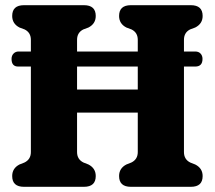

<svg xmlns="http://www.w3.org/2000/svg" viewBox="-20 -720 828 740"><path d="M277 -134Q277 -105.5 302 -93.5L321 -86Q349 -71.5 349 -41.5Q349 0 303.5 0H72.5Q27 0 27 -41.5Q27 -71.5 55 -86L74 -93.5Q99 -105.5 99 -134V-463.5H50Q24.5 -463.5 24.5 -493Q24.5 -505.5 32.2 -513.5Q40 -521.5 51.5 -521.5H99V-566.5Q99 -594.5 75 -606.5L55 -614Q27 -628.5 27 -658.5Q27 -700 72.5 -700H303.5Q349 -700 349 -658.5Q349 -628.5 321 -614L301 -606.5Q277 -594.5 277 -566.5V-521.5H511V-566.5Q511 -594.5 487 -606.5L467 -614Q439 -628.5 439 -658.5Q439 -700 484.5 -700H715.5Q761 -700 761 -658.5Q761 -628.5 732.5 -614L712.5 -606.5Q689 -594.5 689 -566.5V-521.5H732.5Q745.5 -521.5 753 -513.5Q760.5 -505.5 760.5 -493Q760.5 -463.5 732.5 -463.5H689V-134Q689 -105.5 713.5 -93.5L732.5 -86Q761 -71.5 761 -41.5Q761 0 715.5 0H484.5Q439 0 439 -41.5Q439 -71.5 467 -86L486 -93.5Q511 -105.5 511 -134V-286H277ZM277 -375H511V-463.5H277Z"/></svg>

Font: Fraunces 144pt S100
Style: Bold
Weight: 700
Version: Version 1.000; ttfautohint (v1.8.3)